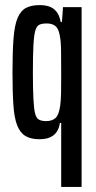

<svg xmlns="http://www.w3.org/2000/svg" viewBox="-20 -538 378 753"><path d="M220 195V-56H215Q212 -35 202.5 -21Q193 -7 176.5 0.5Q160 8 135 8Q101 8 80 -4.5Q59 -17 47.5 -46Q36 -75 32.5 -126Q29 -177 29 -254Q29 -335 33 -387Q37 -439 49 -467.5Q61 -496 82 -507Q103 -518 136 -518Q155 -518 171.5 -513Q188 -508 200.5 -493.5Q213 -479 218 -452H223L227 -510H300V195ZM161 -63Q184 -63 197.5 -75Q211 -87 216 -123Q219 -143 219.5 -174.5Q220 -206 220 -245Q220 -302 219.5 -340Q219 -378 214 -401Q209 -427 196.5 -436.5Q184 -446 163 -446Q144 -446 133.5 -440.5Q123 -435 118 -416.5Q113 -398 111 -359Q109 -320 109 -255Q109 -190 111 -151Q113 -112 117.5 -93.5Q122 -75 132.5 -69Q143 -63 161 -63Z"/></svg>

Font: Saira UltraCondensed SemiBold
Style: Regular
Weight: 600
Width: 1
Designer: Hector Gatti with collaboration of the Omnibus-Type team
Foundry: Omnibus-Type
Version: Version 1.101